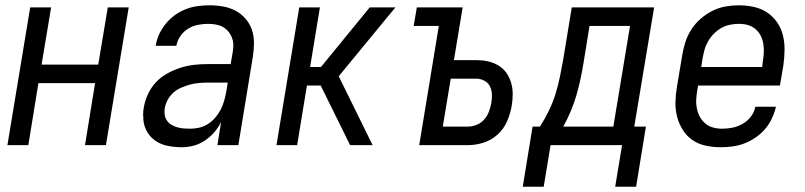

<svg xmlns="http://www.w3.org/2000/svg" viewBox="-20 -548 3040 725"><path d="M8 0 94 -520H173L137 -304H351L387 -520H466L380 0H301L339 -234H125L87 0Z M667 8Q639 8 612 2.5Q585 -3 564 -18.5Q543 -34 531.5 -58Q520 -82 521 -110Q520 -113 520.5 -114Q521 -115 520.5 -116.5Q520 -118 520.5 -119.5Q521 -121 521 -122.5Q521 -124 521 -125.5Q521 -127 521 -129Q521 -131 521.5 -132.5Q522 -134 522 -135.5Q522 -137 522.5 -138.5Q523 -140 523 -142Q527 -167 538.5 -192Q550 -217 568.5 -237Q587 -257 611.5 -270.5Q636 -284 661 -292Q686 -300 711.5 -303Q737 -306 763 -306H851L858 -347Q859 -353 860 -360Q861 -367 861 -373Q862 -392 854.5 -409Q847 -426 834 -437.5Q821 -449 803 -453.5Q785 -458 766 -458Q747 -458 727 -454Q707 -450 690 -439.5Q673 -429 661 -411.5Q649 -394 646 -375H568Q571 -397 581 -418.5Q591 -440 606 -458.5Q621 -477 640.5 -491Q660 -505 682 -513.5Q704 -522 726.5 -525Q749 -528 771 -528Q797 -528 822.5 -523.5Q848 -519 869.5 -507.5Q891 -496 907 -477.5Q923 -459 931 -436Q939 -413 939 -387Q939 -361 935 -335L880 0H801L815 -88Q805 -67 789.5 -49Q774 -31 754 -17.5Q734 -4 711.5 2Q689 8 667 8ZM699 -62Q715 -62 732.5 -66Q750 -70 765.5 -80Q781 -90 793 -104Q805 -118 813 -133.5Q821 -149 826 -166Q831 -183 834 -200L840 -236H763Q747 -236 730 -234.5Q713 -233 697 -228.5Q681 -224 664.5 -217Q648 -210 635 -198.5Q622 -187 613.5 -171.5Q605 -156 602 -139Q600 -127 602 -114.5Q604 -102 610.5 -92.5Q617 -83 627 -77Q637 -71 649 -67.5Q661 -64 673.5 -63Q686 -62 699 -62Z M1024 0 1110 -520H1188L1151 -295H1192L1376 -520H1473L1259 -260L1387 0H1302L1191 -225H1139L1102 0Z M1563 0 1637 -450H1542L1554 -520H1727L1694 -321H1778Q1801 -321 1822 -316.5Q1843 -312 1861.5 -301Q1880 -290 1892 -273Q1904 -256 1910 -235.5Q1916 -215 1916 -192.5Q1916 -170 1912 -147Q1907 -118 1894.5 -89.5Q1882 -61 1859 -40Q1836 -19 1806.5 -9.5Q1777 0 1748 0ZM1747 -70Q1763 -70 1779.5 -76.5Q1796 -83 1808 -96.5Q1820 -110 1826 -126Q1832 -142 1835 -158Q1838 -175 1837.5 -191.5Q1837 -208 1830 -222Q1823 -236 1808.5 -243.5Q1794 -251 1778 -251H1682L1652 -70Z M1954 157 1991 -70H2019Q2038 -100 2053 -131Q2068 -162 2078 -194.5Q2088 -227 2094.5 -259.5Q2101 -292 2107 -325L2139 -520H2450L2375 -70H2419L2382 157H2303L2329 0H2059L2033 157ZM2107 -70H2296L2359 -450H2206L2184 -314Q2179 -283 2172.5 -252Q2166 -221 2157 -190Q2148 -159 2135.5 -129Q2123 -99 2107 -70Z M2701 8Q2672 8 2644.5 2Q2617 -4 2595 -19Q2573 -34 2558.5 -57Q2544 -80 2537 -106.5Q2530 -133 2530.5 -161.5Q2531 -190 2536 -219L2556 -339Q2560 -364 2568 -389Q2576 -414 2590.5 -436.5Q2605 -459 2625.5 -477Q2646 -495 2670 -507Q2694 -519 2719.5 -523.5Q2745 -528 2769 -528Q2798 -528 2826 -522Q2854 -516 2876.5 -501Q2899 -486 2914.5 -463.5Q2930 -441 2936.5 -414Q2943 -387 2942.5 -358.5Q2942 -330 2938 -301L2925 -225H2616L2613 -208Q2610 -190 2609 -172.5Q2608 -155 2611.5 -138Q2615 -121 2623 -106.5Q2631 -92 2643.5 -81.5Q2656 -71 2672.5 -66.5Q2689 -62 2707 -62Q2727 -62 2746.5 -66Q2766 -70 2784.5 -80.5Q2803 -91 2816 -108.5Q2829 -126 2832 -145H2910Q2905 -123 2895 -101.5Q2885 -80 2869.5 -61.5Q2854 -43 2833.5 -29Q2813 -15 2791 -6.5Q2769 2 2746 5Q2723 8 2701 8ZM2858 -295 2860 -312Q2863 -330 2864 -347.5Q2865 -365 2862.5 -381.5Q2860 -398 2852.5 -413Q2845 -428 2832.5 -438.5Q2820 -449 2804 -453.5Q2788 -458 2770 -458Q2754 -458 2736.5 -454.5Q2719 -451 2704 -442.5Q2689 -434 2676 -421Q2663 -408 2654 -392.5Q2645 -377 2640.5 -360.5Q2636 -344 2633 -328L2628 -295Z"/></svg>

Font: Iosevka Term Oblique
Style: Regular
Weight: 400
Italic angle: -9°
Monospace: yes
Designer: Belleve Invis
Foundry: Belleve Invis
Version: Version 31.4.0